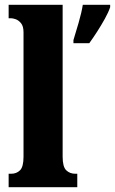

<svg xmlns="http://www.w3.org/2000/svg" viewBox="-20 -780 479 800"><path d="M16 0V-56H26Q49 -56 63.5 -70.5Q78 -85 78 -127V-645Q78 -671 67.5 -683.5Q57 -696 45 -700Q33 -704 26 -704H16V-760H241V-127Q241 -85 256 -70.5Q271 -56 294 -56H302V0ZM286 -613Q295 -642 307.5 -685Q320 -728 325 -760H439V-750Q432 -729 417 -702Q402 -675 385 -648.5Q368 -622 352 -600H286Z"/></svg>

Font: Noto Serif Tamil ExtraCondensed Black
Style: Regular
Weight: 900
Width: 2
Designer: Indian Type Foundry, Tom Grace, and the Monotype Design Team
Foundry: Monotype Imaging Inc.
Version: Version 2.004; ttfautohint (v1.8.4.7-5d5b)